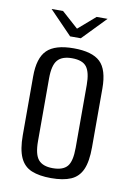

<svg xmlns="http://www.w3.org/2000/svg" viewBox="-76 -687 506 743"><g transform="rotate(10 176.5 -315.5)"><path d="M177 7Q131 7 100.5 -5.5Q70 -18 55.5 -50Q41 -82 41 -138V-369Q41 -441 72.5 -472Q104 -503 177 -503Q250 -503 281.5 -473Q313 -443 313 -369V-138Q313 -82 299 -50.5Q285 -19 255 -6Q225 7 177 7ZM177 -32Q217 -32 234 -52Q251 -72 251 -125V-372Q251 -421 235 -442.5Q219 -464 177 -464Q138 -464 120.5 -443.5Q103 -423 103 -372V-125Q103 -73 120.5 -52.5Q138 -32 177 -32ZM155 -546 66 -638H111L176 -580L243 -638H286L197 -546Z"/></g></svg>

Font: Alumni Sans Thin
Style: Regular
Weight: 400
Version: Version 1.018